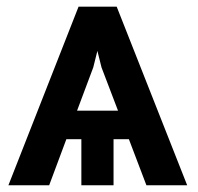

<svg xmlns="http://www.w3.org/2000/svg" viewBox="-20 -548 587 568"><path d="M413.1 0H533.7L325.2 -528.3H212.4L4.9 0H125.5L176.3 -136.2H220.7V0H315.9V-136.2H361.3ZM255.9 -348.6 268.1 -397.5 280.3 -348.6 329.1 -220.7H208Z"/></svg>

Font: Roboto Medium
Style: Regular
Weight: 500
Designer: Google
Version: Version 2.137; 2017